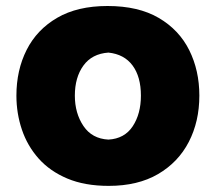

<svg xmlns="http://www.w3.org/2000/svg" viewBox="-20 -604 718 640"><path d="M342.3 15.6Q262.7 15.6 204.6 -8.8Q146.5 -33.2 108.9 -75.4Q71.3 -117.7 53 -171.9Q34.7 -226.1 34.7 -285.2Q34.7 -370.1 68.8 -437.7Q103 -505.4 170.7 -544.7Q238.3 -584 338.4 -584Q441.4 -584 509.3 -544.2Q577.1 -504.4 610.8 -436.8Q644.5 -369.1 644.5 -285.2Q644.5 -199.2 609.4 -131.1Q574.2 -63 506.8 -23.7Q439.5 15.6 342.3 15.6ZM341.3 -138.7Q395 -141.6 422.4 -183.1Q449.7 -224.6 449.7 -285.2Q449.7 -348.1 421.9 -385.7Q394 -423.3 341.3 -428.7Q286.6 -424.8 258.1 -385.5Q229.5 -346.2 229.5 -285.2Q229.5 -226.6 258.1 -184.1Q286.6 -141.6 341.3 -138.7Z"/></svg>

Font: Pinar DS4 ExtraBold
Style: Regular
Weight: 800
Designer: Amin Abedi
Version: Version 3.000